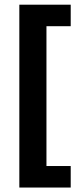

<svg xmlns="http://www.w3.org/2000/svg" viewBox="-20 -696 355 839"><path d="M289 123.5H64.5V-675.5H289V-581.5H183V29.5H289Z"/></svg>

Font: Anek Kannada SemiBold
Style: Regular
Weight: 600
Version: Version 1.003